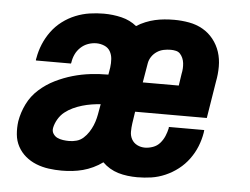

<svg xmlns="http://www.w3.org/2000/svg" viewBox="-44 -581 837 643"><g transform="rotate(5 375.0 -260.0)"><path d="M185 8Q163 8 141 5Q119 2 99 -6Q79 -14 63 -27.5Q47 -41 37 -59.5Q27 -78 25 -100Q23 -122 26 -144Q31 -174 45 -202.5Q59 -231 83 -252.5Q107 -274 135.5 -288Q164 -302 193.5 -310.5Q223 -319 253 -322.5Q283 -326 313 -326L317 -350Q319 -365 318 -379Q317 -393 310.5 -404.5Q304 -416 291 -421.5Q278 -427 264 -427Q250 -427 236 -422Q222 -417 211 -406.5Q200 -396 194 -383Q188 -370 186 -356Q186 -355 185.5 -354Q185 -353 185 -352H67Q67 -354 67 -356Q67 -358 68 -360Q72 -384 81.5 -407Q91 -430 106 -450.5Q121 -471 141.5 -486.5Q162 -502 185.5 -511.5Q209 -521 233 -524.5Q257 -528 280 -528Q311 -528 340 -521Q369 -514 391 -496Q405 -505 421 -511.5Q437 -518 452.5 -521.5Q468 -525 484 -526.5Q500 -528 517 -528Q542 -528 567 -523.5Q592 -519 613 -507Q634 -495 649 -476Q664 -457 671.5 -434Q679 -411 679 -385Q679 -359 674 -334L654 -210H413L407 -170Q405 -156 405 -142Q405 -128 411.5 -116.5Q418 -105 430 -99Q442 -93 456 -93Q469 -93 483 -98Q497 -103 506.5 -114Q516 -125 521.5 -138Q527 -151 530 -165Q530 -166 530 -167Q530 -168 530 -169H649Q649 -167 648.5 -164.5Q648 -162 648 -160Q644 -136 635 -113.5Q626 -91 611 -70.5Q596 -50 576 -34.5Q556 -19 533 -9Q510 1 486.5 4.5Q463 8 439 8Q423 8 406.5 6Q390 4 375 -0.5Q360 -5 346.5 -13Q333 -21 322 -32Q307 -21 290 -13Q273 -5 256 -0.5Q239 4 221 6Q203 8 185 8ZM551 -310 557 -350Q559 -359 559.5 -368Q560 -377 559 -386Q558 -395 554.5 -403Q551 -411 545.5 -417Q540 -423 531.5 -425Q523 -427 514 -427Q502 -427 490 -424.5Q478 -422 467.5 -415Q457 -408 450 -397.5Q443 -387 441 -375L430 -310ZM201 -93Q214 -93 226.5 -96.5Q239 -100 249 -109Q259 -118 266.5 -129.5Q274 -141 279 -153Q284 -165 287 -177.5Q290 -190 292 -203L296 -225Q281 -224 265.5 -221.5Q250 -219 234.5 -214.5Q219 -210 204 -203Q189 -196 176.5 -186Q164 -176 155.5 -161.5Q147 -147 144 -132Q142 -121 147.5 -112.5Q153 -104 161.5 -100Q170 -96 180.5 -94.5Q191 -93 201 -93Z"/></g></svg>

Font: Iosevka Etoile Oblique
Style: Bold
Weight: 700
Italic angle: -9°
Designer: Belleve Invis
Foundry: Belleve Invis
Version: Version 15.5.2; ttfautohint (v1.8.4)